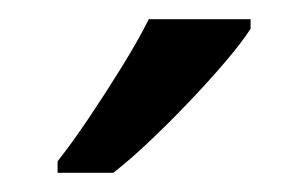

<svg xmlns="http://www.w3.org/2000/svg" viewBox="-20 -786 321 200"><path d="M241 -756Q232 -742 215 -722Q198 -702 177.5 -680.5Q157 -659 136.5 -639.5Q116 -620 98 -606H40V-618Q55 -637 72.5 -663Q90 -689 107 -716.5Q124 -744 135 -766H241Z"/></svg>

Font: Noto Sans Malayalam
Style: Regular
Weight: 400
Designer: Jelle Bosma - Monotype Design Team
Foundry: Monotype Imaging Inc.
Version: Version 2.103